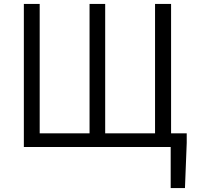

<svg xmlns="http://www.w3.org/2000/svg" viewBox="-20 -752 1006 982"><path d="M102 0H853V210H926L935 -21V-70H855V-732H773V-70H518V-732H438V-70H183V-732H102Z"/></svg>

Font: Noto Sans CJK HK DemiLight
Style: Regular
Weight: 350
Designer: Ryoko NISHIZUKA 西塚涼子 (kana, bopomofo & ideographs); Paul D. Hunt (Latin, Greek & Cyrillic); Sandoll Communications 산돌커뮤니
Foundry: Adobe
Version: Version 2.004;hotconv 1.0.118;makeotfexe 2.5.65603